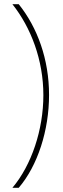

<svg xmlns="http://www.w3.org/2000/svg" viewBox="-20 -734 301 912"><path d="M213 -283C213 -452 158 -603 69 -714H39C127 -603 186 -449 186 -282C186 -118 130 50 39 158H69C159 53 213 -115 213 -283Z"/></svg>

Font: Noto Sans Armenian Condensed Thin
Style: Regular
Weight: 100
Width: 3
Designer: Monotype Design Team
Foundry: Monotype Imaging Inc.
Version: Version 2.008